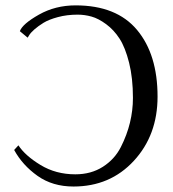

<svg xmlns="http://www.w3.org/2000/svg" viewBox="-20 -678 639 708"><path d="M82 -539.1 53.2 -563Q63 -589.8 123.5 -624Q184.1 -658.2 258.8 -658.2Q409.7 -658.2 485.4 -567.6Q561 -477.1 561 -321.8Q561 -179.7 473.6 -85Q386.2 9.8 251 9.8Q173.8 9.8 118.4 -29.5Q63 -68.8 32.2 -125L47.9 -142.1Q72.8 -104 129.4 -69.6Q186 -35.2 257.8 -35.2Q315.9 -35.2 359.4 -63Q402.8 -90.8 425.5 -135.5Q448.2 -180.2 459.2 -225.6Q470.2 -271 470.2 -316.9Q470.2 -390.1 456.1 -446.5Q441.9 -502.9 420.9 -535.4Q399.9 -567.9 371.3 -588.9Q342.8 -609.9 317.4 -616.9Q292 -624 266.1 -624Q227.1 -624 193.6 -615Q160.2 -606 140.6 -594Q121.1 -582 106.9 -569.6Q92.8 -557.1 87.4 -547.9Z"/></svg>

Font: Linux Libertine O
Style: Regular
Weight: 400
Designer: Philipp H. Poll
Foundry: Philipp H. Poll
Version: Version 5.3.0